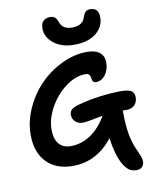

<svg xmlns="http://www.w3.org/2000/svg" viewBox="-112 -1071 1009 1254"><g transform="rotate(-10 393.0 -444.0)"><path d="M431.2 -776.9Q349.6 -776.9 297.4 -818.4Q245.1 -859.9 245.1 -917Q245.1 -950.2 261.7 -966.6Q278.3 -982.9 307.1 -982.9Q326.7 -982.9 338.6 -972.9Q350.6 -962.9 357.9 -939.9Q375.5 -890.1 438 -890.1Q505.9 -890.1 522.9 -939.9Q531.7 -966.3 542.7 -977.1Q553.7 -987.8 573.2 -987.8Q629.9 -987.8 629.9 -924.8Q629.9 -861.3 577.1 -819.1Q524.4 -776.9 431.2 -776.9ZM397.9 -266.1Q368.7 -266.1 349.4 -284.2Q330.1 -302.2 330.1 -330.1Q330.1 -351.1 344.2 -364.3Q358.4 -377.4 395 -387.2Q527.8 -422.9 673.8 -425.8Q729 -425.8 748 -412.4Q767.1 -398.9 767.1 -370.1Q767.1 -339.8 748.5 -319.3Q730 -298.8 693.8 -298.8H668.9Q668.9 -201.7 680.4 -139.6Q691.9 -77.6 716.8 -24.9Q731.9 8.8 736.6 22.9Q741.2 37.1 741.2 51.8Q741.2 74.2 727.5 87.2Q713.9 100.1 690.9 100.1Q660.6 100.1 640.6 85.4Q620.6 70.8 601.1 37.1Q566.9 -25.4 551.8 -136.2Q445.3 1 285.2 1Q175.8 1 112.3 -64.5Q48.8 -129.9 48.8 -247.1Q48.8 -335.4 88.4 -422.1Q127.9 -508.8 191.2 -573Q254.4 -637.2 337.4 -677Q420.4 -716.8 502.9 -716.8Q561 -716.8 589.1 -692.6Q617.2 -668.5 617.2 -627.9Q617.2 -579.1 592 -545.7Q566.9 -512.2 529.8 -512.2Q517.1 -512.2 511.2 -518.8Q505.4 -525.4 504.2 -534.7Q502.9 -543.9 501.2 -553Q499.5 -562 491.9 -568.6Q484.4 -575.2 469.2 -575.2Q402.8 -575.2 336.9 -525.6Q271 -476.1 230 -401.6Q189 -327.1 189 -256.8Q189 -193.8 216.8 -161.4Q244.6 -128.9 293.9 -128.9Q364.7 -128.9 425.8 -169.2Q486.8 -209.5 533.2 -288.1Q508.8 -284.2 479.2 -278.3Q449.7 -272.5 430.9 -269.3Q412.1 -266.1 397.9 -266.1Z"/></g></svg>

Font: Shantell Sans Bouncy
Style: Regular
Weight: 600
Designer: Stephen Nixon, Anya Danilova, Shantell Martin
Foundry: Arrow Type
Version: Version 1.006;[9816181b4]